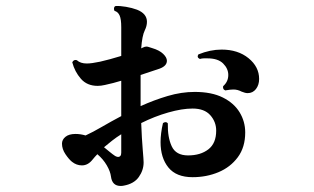

<svg xmlns="http://www.w3.org/2000/svg" viewBox="-20 -597 1040 635"><path d="M389 17Q385 18 379 18Q351 18 347 -13Q345 -30 333 -50.5Q321 -71 302 -87Q298 -83 294 -78.5Q290 -74 286 -69Q271 -50 251 -50Q233 -50 218 -62Q208 -70 196.5 -87Q185 -104 185 -122Q185 -135 196.5 -144.5Q208 -154 230 -154Q246 -154 263 -149Q287 -160 317 -177.5Q347 -195 381 -213V-330Q368 -326 354.5 -322.5Q341 -319 327 -316Q314 -313 303 -313Q268 -313 247.5 -336.5Q227 -360 219 -391Q224 -401 234 -398Q246 -387 267 -387Q283 -387 311 -393Q342 -400 381 -412V-507Q381 -534 375.5 -546Q370 -558 359 -561Q357 -563 357 -568Q357 -575 362 -577Q376 -578 396.5 -574.5Q417 -571 433 -565Q466 -552 466 -525Q466 -511 459 -497Q450 -479 447 -437L451 -439Q459 -443 464 -443Q468 -443 472 -441.5Q476 -440 483 -438Q507 -431 519.5 -419Q532 -407 532 -396Q532 -379 508 -370L445 -349V-246Q489 -266 534.5 -279.5Q580 -293 624 -293Q680 -293 717 -274.5Q754 -256 772.5 -225.5Q791 -195 791 -159Q791 -110 766.5 -77Q742 -44 702.5 -27.5Q663 -11 617 -11Q563 -11 537 -43Q511 -75 511 -127Q511 -141 513 -157Q515 -173 519 -190Q524 -193 527 -193Q532 -193 535 -189Q534 -143 548 -113Q562 -83 602 -83Q643 -83 669 -103Q695 -123 695 -165Q695 -194 675.5 -216Q656 -238 617 -238Q582 -238 536.5 -225Q491 -212 447 -190Q449 -138 452 -103Q455 -68 455 -60Q455 -34 439 -11.5Q423 11 389 17ZM779 -294Q766 -301 752 -301Q742 -301 725 -298Q720 -300 718.5 -304Q717 -308 718 -312Q735 -327 735 -349Q735 -370 718 -387Q701 -404 666 -404Q660 -404 654 -404Q648 -404 641 -402Q630 -407 636 -417Q675 -433 713 -433Q767 -433 802 -404.5Q837 -376 837 -336Q837 -316 826.5 -302.5Q816 -289 799 -289Q791 -289 779 -294ZM361 -81Q367 -78 370 -78Q381 -78 381 -92V-153Q365 -143 351 -132Q337 -121 324 -110Q334 -102 343 -94.5Q352 -87 361 -81Z"/></svg>

Font: Zen Antique
Style: Regular
Weight: 400
Designer: Yoshimichi Ohira
Foundry: Positype
Version: Version 1.001